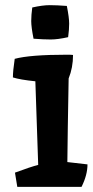

<svg xmlns="http://www.w3.org/2000/svg" viewBox="-20 -724 359 744"><path d="M239 -512Q258 -512 263 -511Q263 -462 246 -420Q242 -204 241 -96L319 -87Q319 -46 296 0H47L38 -55Q100 -78 128 -85L117 -409Q58 -415 30 -424Q30 -449 37 -496Q96 -512 239 -512ZM239 -701Q248 -656 248 -632.5Q248 -609 244 -580Q204 -571 176.5 -571Q149 -571 110 -574Q101 -619 101 -642.5Q101 -666 105 -695Q145 -704 172.5 -704Q200 -704 239 -701Z"/></svg>

Font: Inika
Style: Bold
Weight: 700
Version: Version 1.001